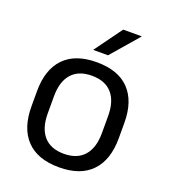

<svg xmlns="http://www.w3.org/2000/svg" viewBox="-129 -777 778 882"><g transform="rotate(20 260.0 -335.5)"><path d="M260.1 12.3Q155.2 12.3 100.8 -44.5Q46.4 -101.2 46.4 -207.7V-281.9Q46.4 -388 100.9 -444.5Q155.3 -500.9 260.1 -500.9Q364.9 -500.9 419.1 -444.5Q473.4 -388 473.4 -281.9V-207.7Q473.4 -101.2 419.1 -44.5Q364.9 12.3 260.1 12.3ZM260.1 -53.7Q324.8 -53.7 358.6 -92.2Q392.5 -130.7 392.5 -203V-286.6Q392.5 -358.5 358.7 -396.7Q324.9 -435 260.1 -435Q195.3 -435 161.5 -396.7Q127.7 -358.5 127.7 -286.6V-203Q127.7 -130.7 161.5 -92.2Q195.3 -53.7 260.1 -53.7ZM321.9 -683.1H411.8V-681.7L296.6 -548.4H224.9V-549.7Z"/></g></svg>

Font: Anek Gujarati Medium
Style: Regular
Weight: 500
Designer: Mrunmayee Ghaisas (Gujarati), Yesha Goshar (Latin)
Foundry: Ek Type
Version: Version 1.003